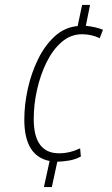

<svg xmlns="http://www.w3.org/2000/svg" viewBox="-20 -744 451 774"><path d="M180 -95Q78 -115 78 -262Q78 -322 92 -385.5Q106 -449 133 -504.5Q160 -560 200 -597Q240 -634 293 -639L311 -724H343L326 -640Q345 -638 363 -634Q381 -630 395 -624L382 -590Q366 -598 347.5 -602Q329 -606 311 -606Q265 -606 229 -575Q193 -544 168 -493.5Q143 -443 129.5 -383Q116 -323 116 -264Q116 -126 218 -126Q261 -126 303 -146L306 -113Q283 -101 259.5 -97Q236 -93 211 -92L189 10H157Z"/></svg>

Font: Noto Sans Condensed ExtraLight
Style: Italic
Weight: 200
Width: 3
Italic angle: -12°
Designer: Monotype Design Team
Foundry: Monotype Imaging Inc.
Version: Version 2.013; ttfautohint (v1.8.4.7-5d5b)